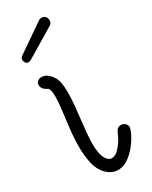

<svg xmlns="http://www.w3.org/2000/svg" viewBox="-179 -698 602 759"><g transform="rotate(-30 122.0 -318.5)"><path d="M120 18Q93 18 69 -5Q47 -27 39 -62Q31 -97 31 -138Q31 -178 36 -220Q41 -262 45.5 -298.5Q50 -335 50 -359Q50 -389 41 -398Q15 -410 15 -430Q15 -440 22.5 -446Q30 -452 40 -452Q54 -452 65 -444Q76 -436 83 -426Q94 -412 97.5 -392Q101 -372 101 -349Q101 -321 98 -288.5Q95 -256 91 -224Q88 -196 85.5 -170.5Q83 -145 83 -122Q83 -95 88 -74Q93 -53 105 -42Q112 -35 122 -35Q140 -35 156.5 -54Q173 -73 180 -86Q184 -93 187 -100.5Q190 -108 194 -115Q201 -131 217 -131Q227 -131 235.5 -124Q244 -117 244 -106Q244 -103 242 -97Q235 -75 216.5 -48Q198 -21 173 -1.5Q148 18 120 18ZM26 -528Q19 -528 14 -534Q9 -540 9 -547Q9 -558 17 -563L143 -650Q150 -655 158 -655Q168 -655 174.5 -648Q181 -641 181 -631Q181 -616 167 -609L37 -531Q35 -530 32 -529Q29 -528 26 -528Z"/></g></svg>

Font: Twinkle Star
Style: Regular
Weight: 400
Designer: Robert E. Leuschke
Foundry: Robert E. Leuschke
Version: Version 2.010; ttfautohint (v1.8.3)